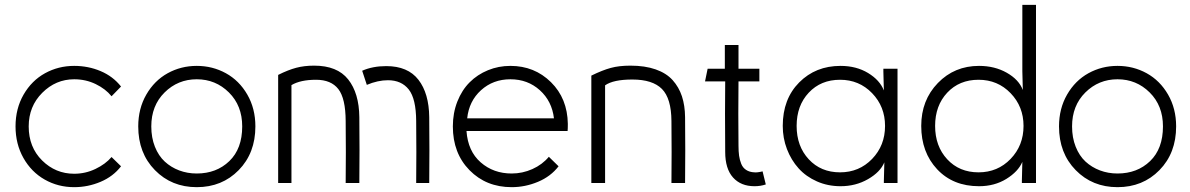

<svg xmlns="http://www.w3.org/2000/svg" viewBox="-20 -753 4898 790"><path d="M478 -68.8Q445.8 -26.9 393.8 -4.9Q341.8 17.1 285.2 17.1Q218.8 17.1 163.8 -14.2Q108.9 -45.4 76.4 -103Q43.9 -160.6 43.9 -232.9Q43.9 -306.2 77.1 -363.8Q110.4 -421.4 165.3 -451.7Q220.2 -481.9 285.2 -481.9Q343.3 -481.9 394 -460.4Q444.8 -439 478 -397L439 -356.9Q414.6 -387.2 373.8 -407Q333 -426.8 285.2 -426.8Q209.5 -426.8 153.8 -371.1Q98.1 -315.4 98.1 -232.9Q98.1 -147.5 153.3 -92.8Q208.5 -38.1 285.2 -38.1Q331.5 -38.1 372.8 -57.9Q414.1 -77.6 439 -106.9Z M602.5 -232.9Q602.5 -186.5 617.4 -149.2Q632.3 -111.8 658 -88.1Q683.6 -64.5 717.3 -51.8Q751 -39.1 789.6 -39.1Q870.6 -39.1 923.6 -90.1Q976.6 -141.1 976.6 -232.9Q976.6 -318.4 921.9 -372.6Q867.2 -426.8 789.6 -426.8Q711.9 -426.8 657.2 -372.6Q602.5 -318.4 602.5 -232.9ZM548.8 -232.9Q548.8 -306.2 582 -363.8Q615.2 -421.4 669.9 -451.7Q724.6 -481.9 789.6 -481.9Q854.5 -481.9 909.4 -451.7Q964.4 -421.4 997.6 -363.8Q1030.8 -306.2 1030.8 -232.9Q1030.8 -123 962.2 -53Q893.6 17.1 789.6 17.1Q686 17.1 617.4 -53Q548.8 -123 548.8 -232.9Z M1179.2 0H1124.5V-444.8Q1165.5 -465.3 1198.7 -474.1Q1231.9 -482.9 1272.5 -482.9Q1367.7 -482.9 1412.6 -426.3Q1457.5 -369.6 1458.5 -271Q1460 -135.7 1458.5 0H1402.3Q1403.8 -127.4 1402.3 -254.9Q1401.9 -348.1 1372.1 -386.5Q1342.3 -424.8 1280.3 -424.8Q1216.3 -424.8 1179.2 -402.8ZM1470.2 -461.9Q1513.2 -481 1569.3 -481Q1658.2 -481 1701.7 -424.8Q1745.1 -368.7 1746.1 -271Q1747.6 -135.3 1746.1 0H1692.4Q1693.8 -127.4 1692.4 -254.9Q1691.9 -346.7 1661.9 -384.8Q1631.8 -422.9 1576.2 -422.9Q1534.7 -422.9 1489.3 -403.8Z M2278.3 -68.8Q2246.1 -26.9 2193.6 -4.9Q2141.1 17.1 2085.4 17.1Q1980.5 17.1 1911.9 -52.7Q1843.3 -122.6 1843.3 -232.9Q1843.3 -288.1 1861.8 -335.2Q1880.4 -382.3 1912.4 -414.3Q1944.3 -446.3 1987.8 -464.1Q2031.2 -481.9 2080.1 -481.9Q2179.2 -481.9 2247.1 -414.8Q2314.9 -347.7 2316.4 -243.2Q2316.4 -222.7 2315.4 -213.9H1899.4Q1905.3 -130.9 1957.8 -85Q2010.3 -39.1 2085.4 -39.1Q2129.9 -39.1 2170.7 -57.4Q2211.4 -75.7 2238.3 -107.9ZM1902.3 -266.1H2259.3Q2251 -336.9 2201.2 -381.8Q2151.4 -426.8 2080.1 -426.8Q2008.8 -426.8 1959.2 -381.8Q1909.7 -336.9 1902.3 -266.1Z M2469.7 0H2413.1V-441.9Q2459 -464.4 2493.2 -473.6Q2527.3 -482.9 2573.7 -482.9Q2633.8 -482.9 2677.7 -467.5Q2721.7 -452.1 2747.6 -423.3Q2773.4 -394.5 2785.9 -356.7Q2798.3 -318.8 2798.8 -271Q2800.3 -135.7 2798.8 0H2742.7Q2744.1 -127.4 2742.7 -254.9Q2742.2 -348.1 2703.6 -387Q2665 -425.8 2582 -425.8Q2503.4 -425.8 2469.7 -401.9Z M3084.5 13.2Q3028.3 13.2 2996.1 -22.7Q2963.9 -58.6 2963.9 -127.9Q2962.4 -298.8 2963.9 -418H2880.9L2891.6 -470.2H2962.4V-567.9H3018.6V-470.2H3104.5V-418H3018.6Q3017.1 -285.6 3018.6 -153.8Q3018.6 -129.9 3021 -112.5Q3023.4 -95.2 3029.8 -79.1Q3036.1 -63 3049.8 -54Q3063.5 -44.9 3083.5 -43.9Q3095.7 -42.5 3117.7 -47.9L3130.9 5.9Q3109.4 13.2 3084.5 13.2Z M3436.5 -43.9Q3515.1 -43.9 3568.4 -99.1Q3621.6 -154.3 3621.6 -234.9Q3621.6 -314.5 3568.4 -369.6Q3515.1 -424.8 3436.5 -424.8Q3357.4 -424.8 3307.6 -371.6Q3257.8 -318.4 3257.8 -234.9Q3257.8 -151.4 3307.6 -97.7Q3357.4 -43.9 3436.5 -43.9ZM3200.7 -234.9Q3200.7 -345.7 3268.3 -413.8Q3335.9 -481.9 3438.5 -481.9Q3503.4 -481.9 3551.8 -452.6Q3600.1 -423.3 3616.7 -380.9L3614.7 -458V-470.2H3672.9V0H3616.7V-7.8L3618.7 -85Q3602.1 -44.9 3551.5 -15.9Q3501 13.2 3438.5 13.2Q3386.2 13.2 3341.3 -6.6Q3296.4 -26.4 3265.9 -60.3Q3235.4 -94.2 3218 -139.4Q3200.7 -184.6 3200.7 -234.9Z M4006.3 -424.8Q3927.2 -424.8 3877.4 -371.6Q3827.6 -318.4 3827.6 -234.9Q3827.6 -151.4 3877.4 -97.7Q3927.2 -43.9 4006.3 -43.9Q4085 -43.9 4138.2 -99.1Q4191.4 -154.3 4191.4 -234.9Q4191.4 -314.5 4138.2 -369.6Q4085 -424.8 4006.3 -424.8ZM3770.5 -234.9Q3770.5 -340.8 3838.9 -411.4Q3907.2 -481.9 4008.3 -481.9Q4072.8 -481.9 4122.6 -453.6Q4172.4 -425.3 4188.5 -382.8L4186.5 -460V-732.9H4242.7V0H4184.6V-9.8L4186.5 -86.9Q4169.4 -46.9 4120.6 -16.8Q4071.8 13.2 4008.3 13.2Q3901.4 13.2 3835.9 -56.6Q3770.5 -126.5 3770.5 -234.9Z M4391.1 -232.9Q4391.1 -186.5 4406 -149.2Q4420.9 -111.8 4446.5 -88.1Q4472.2 -64.5 4505.9 -51.8Q4539.6 -39.1 4578.1 -39.1Q4659.2 -39.1 4712.2 -90.1Q4765.1 -141.1 4765.1 -232.9Q4765.1 -318.4 4710.4 -372.6Q4655.8 -426.8 4578.1 -426.8Q4500.5 -426.8 4445.8 -372.6Q4391.1 -318.4 4391.1 -232.9ZM4337.4 -232.9Q4337.4 -306.2 4370.6 -363.8Q4403.8 -421.4 4458.5 -451.7Q4513.2 -481.9 4578.1 -481.9Q4643.1 -481.9 4698 -451.7Q4752.9 -421.4 4786.1 -363.8Q4819.3 -306.2 4819.3 -232.9Q4819.3 -123 4750.7 -53Q4682.1 17.1 4578.1 17.1Q4474.6 17.1 4406 -53Q4337.4 -123 4337.4 -232.9Z"/></svg>

Font: Kreadon Light
Style: Regular
Weight: 300
Designer: kohakuno
Foundry: StudioGnu
Version: Version 1.000;Glyphs 3.1.2 (3151)